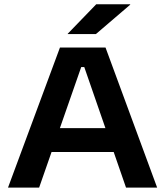

<svg xmlns="http://www.w3.org/2000/svg" viewBox="-20 -856 754 876"><path d="M16.5 0 253.5 -639H461.5L697 0H555L364.5 -550H350.5L158.5 0ZM183.5 -162.5V-271.5H529.5V-162.5ZM419 -836.5H574V-834.5L417.5 -700.5H289V-702Z"/></svg>

Font: Anek Gujarati SemiExpanded SemiBold
Style: Regular
Weight: 600
Width: 6
Designer: Mrunmayee Ghaisas (Gujarati), Yesha Goshar (Latin)
Foundry: Ek Type
Version: Version 1.003